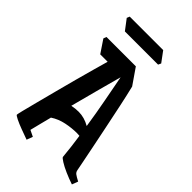

<svg xmlns="http://www.w3.org/2000/svg" viewBox="-240 -872 953 953"><g transform="rotate(45 237.0 -395.0)"><path d="M146 2Q121 -7 92.5 -17.5Q64 -28 44 -38Q24 -48 24 -52Q24 -56 31.5 -86.5Q39 -117 51.5 -164.5Q64 -212 78.5 -268Q93 -324 108 -379.5Q123 -435 136 -481.5Q149 -528 157 -556H105L60 -623L66 -639H272L330 -555Q342 -506 355 -444.5Q368 -383 381 -319.5Q394 -256 405 -202Q416 -148 423 -112Q430 -76 431 -71Q433 -58 442 -51Q451 -44 474 -32L462 0Q432 -10 402.5 -23Q373 -36 354 -48Q335 -60 334 -65Q331 -97 327 -130.5Q323 -164 318 -197Q309 -198 300 -198Q264 -198 225 -190Q186 -182 154 -161Q147 -133 139.5 -104Q132 -75 125 -46L158 -30ZM231 -279Q271 -279 309 -257Q297 -337 282.5 -412.5Q268 -488 257 -547Q243 -496 224.5 -427Q206 -358 184 -274Q208 -279 231 -279ZM111 -723 70 -777 76 -792H311L351 -738L344 -723Z"/></g></svg>

Font: Jaini
Style: Regular
Weight: 400
Designer: Maithili Shingre, Girish Dalvi (Devanagari), Taresh Vohra (Latin)
Foundry: Ek Type
Version: Version 2.000; ttfautohint (v1.8.4.7-5d5b)